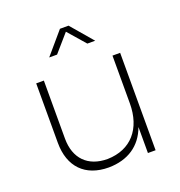

<svg xmlns="http://www.w3.org/2000/svg" viewBox="-133 -851 906 965"><g transform="rotate(-20 320.5 -368.5)"><path d="M316 -714 397 -621H439L339 -738H293L193 -621H235ZM495 -521V-266C495 -130 421 -44 295 -41C190 -41 128 -104 128 -211V-521H87V-203C87 -75 160 1 286 1C389 0 462 -49 495 -139V0H536V-521Z"/></g></svg>

Font: Montserrat ExtraLight
Style: Regular
Weight: 250
Designer: Julieta Ulanovsky
Foundry: Julieta Ulanovsky
Version: Version 4.000